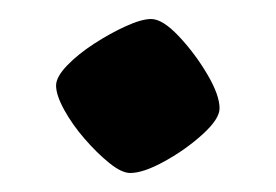

<svg xmlns="http://www.w3.org/2000/svg" viewBox="-20 -370 290 202"><path d="M117 -188Q108 -188 95 -198.5Q82 -209 69 -224Q56 -239 47.5 -254.5Q39 -270 39 -280Q39 -289 50.5 -301Q62 -313 79 -324Q96 -335 112.5 -342.5Q129 -350 139 -350Q151 -350 168 -332Q185 -314 198 -292Q211 -270 211 -256Q211 -245 193.5 -229Q176 -213 153.5 -200.5Q131 -188 117 -188Z"/></svg>

Font: Texturina ExtraBold
Style: Regular
Weight: 800
Designer: Guillermo Torres Carreño
Foundry: Omnibus-Type
Version: Version 1.002; ttfautohint (v1.8.3)